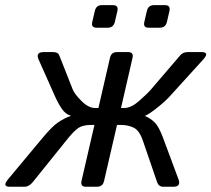

<svg xmlns="http://www.w3.org/2000/svg" viewBox="-51 -711 805 731"><path d="M-14.2 0Q-43.9 0 -20 -28.8L112.3 -187.5Q147 -229 169.2 -244.4Q191.4 -259.8 217.8 -269.5L218.3 -270.5Q198.2 -276.4 184.3 -296.9Q170.4 -317.4 158.2 -344.7L96.2 -483.9Q83.5 -512.7 115.2 -512.7H151.9Q169.9 -512.7 174.8 -500L225.6 -371.1Q232.4 -353.5 259 -326.7Q285.6 -299.8 311.5 -299.8H323.7L367.7 -490.7Q372.6 -512.7 394.5 -512.7H436.5Q458.5 -512.7 453.6 -490.7L409.7 -299.8H421.9Q447.8 -299.8 477.8 -325.9Q507.8 -352.1 524.4 -371.1L634.8 -500Q645.5 -512.7 663.6 -512.7H715.8Q748.5 -512.7 722.2 -483.9L595.7 -344.7Q575.7 -322.8 544.7 -298.6Q513.7 -274.4 501.5 -270.5L501 -269.5Q523.4 -259.8 538.8 -243.9Q554.2 -228 569.3 -187.5L628.4 -28.8Q639.2 0 608.9 0H570.3Q553.2 0 546.9 -18.1L493.2 -174.8Q480 -213.9 458.7 -224.6Q437.5 -235.4 407.2 -235.4H394.5L345.2 -22Q340.3 0 318.4 0H276.4Q254.4 0 259.3 -22L308.6 -235.4H295.9Q265.6 -235.4 248.5 -224.6Q231.4 -213.9 200.2 -174.8L74.2 -18.1Q59.6 0 42 0ZM316.9 -605.5Q294.9 -605.5 300.3 -627.4L310.1 -669.4Q314.9 -691.4 336.9 -691.4H378.9Q400.9 -691.4 396 -669.4L386.2 -627.4Q380.9 -605.5 358.9 -605.5ZM515.1 -605.5Q493.2 -605.5 498.5 -627.4L508.3 -669.4Q513.2 -691.4 535.2 -691.4H577.1Q599.1 -691.4 594.2 -669.4L584.5 -627.4Q579.1 -605.5 557.1 -605.5Z"/></svg>

Font: Istok Web
Style: BoldItalic
Weight: 700
Italic angle: -13°
Designer: Andrey V. Panov
Foundry: Andrey V. Panov
Version: Version 1.0.2g